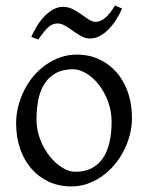

<svg xmlns="http://www.w3.org/2000/svg" viewBox="-20 -669 543 704"><path d="M427.7 -637.7Q418.9 -617.7 406.7 -598.1Q394.5 -578.6 379.6 -563Q364.7 -547.4 347.2 -537.6Q329.6 -527.8 310.5 -527.8Q293.5 -527.8 278.1 -536.4Q262.7 -544.9 248 -555.4Q233.4 -565.9 219 -574.5Q204.6 -583 190.4 -583Q170.9 -583 154.8 -567.1Q138.7 -551.3 120.6 -523.9L94.7 -533.7Q103.5 -553.7 115.5 -573.5Q127.4 -593.3 142.6 -608.9Q157.7 -624.5 175 -634.3Q192.4 -644 211.4 -644Q230 -644 246.6 -635.5Q263.2 -627 277.8 -616.5Q292.5 -606 305.7 -597.4Q318.8 -588.9 330.6 -588.9Q349.1 -588.9 366.9 -604.5Q384.8 -620.1 401.4 -648.9L427.7 -637.7ZM389.2 -222.2Q389.2 -260.7 376.5 -295.7Q363.8 -330.6 343.3 -357.2Q322.8 -383.8 297.4 -399.4Q272 -415 247.1 -415Q210 -415 184.6 -400.9Q159.2 -386.7 143.3 -362.1Q127.4 -337.4 120.6 -303.7Q113.8 -270 113.8 -231Q113.8 -192.4 127.4 -157.5Q141.1 -122.6 162.1 -96.2Q183.1 -69.8 208.3 -54.4Q233.4 -39.1 255.9 -39.1Q290.5 -39.1 315.7 -52Q340.8 -64.9 357.2 -88.9Q373.5 -112.8 381.3 -146.5Q389.2 -180.2 389.2 -222.2ZM463.9 -236.8Q463.9 -204.6 455.6 -173.1Q447.3 -141.6 432.6 -113.8Q418 -85.9 397.5 -62.3Q377 -38.6 352.3 -21.5Q327.6 -4.4 299.8 5.1Q272 14.6 242.2 14.6Q195.8 14.6 158.4 -2.9Q121.1 -20.5 94.5 -51.3Q67.9 -82 53.5 -124.5Q39.1 -167 39.1 -216.8Q39.1 -249 47.1 -280.3Q55.2 -311.5 69.6 -339.6Q84 -367.7 104.2 -391.4Q124.5 -415 149.2 -432.1Q173.8 -449.2 202.1 -459Q230.5 -468.8 261.2 -468.8Q307.1 -468.8 344.5 -451.2Q381.8 -433.6 408.4 -402.6Q435.1 -371.6 449.5 -329.1Q463.9 -286.6 463.9 -236.8Z"/></svg>

Font: GentiumAlt
Style: Regular
Weight: 400
Designer: J. Victor Gaultney
Version: Version 1.02; 2005; OFL release